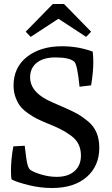

<svg xmlns="http://www.w3.org/2000/svg" viewBox="-20 -934 563 963"><path d="M445 -675Q448 -651 448 -624Q448 -572 437 -506L379 -499Q368 -612 352 -625Q328 -646 258 -646Q201 -646 168 -622Q131 -595 131 -546Q131 -479 213 -435Q233 -424 304 -394Q343 -377 368 -363Q393 -349 421.5 -325.5Q450 -302 464 -269Q478 -236 478 -193Q478 -101 414.5 -46Q351 9 241 9Q182 9 123.5 -5.5Q65 -20 38 -34Q35 -46 35 -78Q35 -136 47 -200L104 -203Q112 -131 117.5 -110Q123 -89 132 -82Q149 -70 187.5 -58.5Q226 -47 264 -47Q317 -47 348 -71Q386 -100 386 -154Q386 -186 373.5 -211Q361 -236 335 -254.5Q309 -273 286.5 -284.5Q264 -296 228 -311Q221 -314 218 -315Q186 -328 167 -337.5Q148 -347 122.5 -364.5Q97 -382 83 -399.5Q69 -417 58.5 -444.5Q48 -472 48 -505Q48 -596 115.5 -649Q183 -702 291 -702Q373 -702 445 -675ZM412 -749 273 -840 134 -749 109 -775 245 -914H301L437 -775Z"/></svg>

Font: Poly
Style: Regular
Weight: 400
Designer: Jos Nicols Silva Schwarzenberg
Foundry: Jose Nicolas Silva Schwarzenberg
Version: Version 1.001